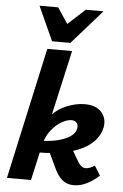

<svg xmlns="http://www.w3.org/2000/svg" viewBox="-62 -982 665 1034"><g transform="rotate(5 270.5 -465.5)"><path d="M15 0 171 -711H305L145 0ZM377 8Q339 8 313 -14Q287 -36 266 -85L218 -186L341 -204L390 -120Q399 -105 409.5 -97Q420 -89 433 -89Q444 -89 456.5 -94Q469 -99 481 -107L513 -56Q481 -26 446 -9Q411 8 377 8ZM163 -151V-215Q225 -215 269 -226Q313 -237 338.5 -255Q364 -273 368 -295Q373 -314 364 -327Q355 -340 334 -340Q311 -340 280.5 -322.5Q250 -305 223.5 -270.5Q197 -236 186 -183H138Q156 -274 197.5 -329Q239 -384 293 -408Q347 -432 399 -432Q460 -432 489.5 -398Q519 -364 510 -316Q500 -266 457 -228.5Q414 -191 339.5 -171Q265 -151 163 -151ZM193 -754 239 -829 359 -939H455L292 -754ZM193 -754 109 -939H210L282 -830L292 -754Z"/></g></svg>

Font: Ysabeau Office ExtraBold
Style: Italic
Weight: 800
Italic angle: -12°
Designer: Christian Thalmann (Catharsis Fonts)
Version: Version 2.001;gftools[0.9.30]; featfreeze: tnum,lnum,ss02